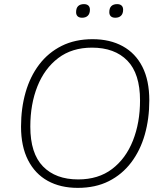

<svg xmlns="http://www.w3.org/2000/svg" viewBox="-20 -903 791 931"><path d="M357 8Q273 8 211.5 -26Q150 -60 116 -126.5Q82 -193 82 -289Q82 -378 104 -455Q126 -532 170 -590Q214 -648 279 -680.5Q344 -713 429 -713Q513 -713 575 -679Q637 -645 670.5 -579Q704 -513 704 -416Q704 -327 682 -250Q660 -173 616 -115Q572 -57 507.5 -24.5Q443 8 357 8ZM359 -33Q457 -33 523.5 -83.5Q590 -134 624.5 -221Q659 -308 659 -416Q659 -546 597.5 -609Q536 -672 426 -672Q329 -672 262.5 -621.5Q196 -571 161.5 -484.5Q127 -398 127 -289Q127 -159 188.5 -96Q250 -33 359 -33ZM539 -817Q525 -817 517.5 -824Q510 -831 510 -844Q510 -864 520 -873.5Q530 -883 548 -883Q562 -883 569.5 -876Q577 -869 577 -856Q577 -837 567 -827Q557 -817 539 -817ZM378 -817Q364 -817 356.5 -824Q349 -831 349 -844Q349 -864 359 -873.5Q369 -883 387 -883Q401 -883 408.5 -876Q416 -869 416 -856Q416 -837 406 -827Q396 -817 378 -817Z"/></svg>

Font: Nunito ExtraLight ExtraLight
Style: Italic
Weight: 250
Italic angle: -9°
Version: Version 3.602